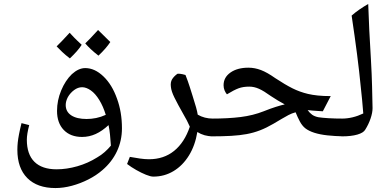

<svg xmlns="http://www.w3.org/2000/svg" viewBox="-20 -694 1967 973"><path d="M261 259Q169 259 118.5 208.5Q68 158 68 65Q68 46 70 27.5Q72 9 76.5 -14.5Q81 -38 89 -70L128 -60Q116 -14 116 14Q116 88 154.5 126Q193 164 267 164Q318 164 372 148.5Q426 133 472 104Q493 92 510.5 76.5Q528 61 542 44Q540 15 537.5 -11Q535 -37 530 -60Q498 -30 465 -15Q432 0 396 0Q337 0 303 -35.5Q269 -71 269 -132Q269 -185 290 -235.5Q311 -286 344 -318Q378 -349 412 -349Q460 -349 504 -307Q548 -265 573 -194Q598 -126 598 -44Q598 19 572.5 73Q547 127 499 168Q468 195 427.5 215.5Q387 236 344 247.5Q301 259 261 259ZM419 -91Q443 -91 467.5 -96Q492 -101 516 -112Q503 -155 483 -187.5Q463 -220 440 -236Q417 -252 396 -252Q375 -252 355.5 -237.5Q336 -223 324 -202Q313 -181 313 -162Q313 -128 341 -109.5Q369 -91 419 -91ZM479 -412Q457 -429 440.5 -444.5Q424 -460 412 -474Q422 -483 438 -500Q454 -517 477 -542Q484 -535 499.5 -520Q515 -505 539 -481Q518 -449 479 -412ZM334 -398Q312 -415 295 -431Q278 -447 267 -459Q282 -474 298 -490.5Q314 -507 333 -528Q340 -520 355 -504.5Q370 -489 394 -467Q384 -451 369 -434Q354 -417 334 -398Z M757 201Q743 201 719.5 191.5Q696 182 670.5 167.5Q645 153 624 137L638 101Q666 106 690 109.5Q714 113 735 113Q810 113 862.5 70.5Q915 28 942 -52Q935 -68 927 -83.5Q919 -99 910 -114Q880 -167 864 -199.5Q848 -232 846 -254Q843 -277 852 -292Q861 -307 879 -320Q882 -321 892.5 -320Q903 -319 920 -314Q933 -281 941.5 -254Q950 -227 956 -208Q967 -174 973.5 -150.5Q980 -127 982 -113Q1016 -93 1059 -93Q1067 -93 1067 -85V-11Q1067 -3 1059 -3Q1015 -3 980 -25Q969 43 937.5 94Q906 145 859.5 173Q813 201 757 201Z M1050 -3Q1042 -3 1042 -11V-85Q1042 -93 1050 -93Q1137 -93 1200 -101Q1263 -109 1316 -130Q1351 -144 1378 -152.5Q1405 -161 1423 -165Q1406 -174 1388.5 -184.5Q1371 -195 1353 -207Q1317 -233 1292.5 -244Q1268 -255 1243 -255Q1212 -255 1189 -246.5Q1166 -238 1130 -216Q1123 -224 1118 -236Q1113 -248 1113 -262Q1113 -302 1148 -326.5Q1183 -351 1239 -351Q1271 -351 1302.5 -339Q1334 -327 1375 -298Q1425 -265 1462 -246.5Q1499 -228 1541 -218Q1562 -213 1590.5 -210Q1619 -207 1656 -207L1616 -130Q1608 -131 1593.5 -131.5Q1579 -132 1564.5 -133.5Q1550 -135 1539 -136Q1550 -121 1562 -112.5Q1574 -104 1593 -100Q1612 -97 1644.5 -95Q1677 -93 1721 -93Q1730 -93 1730 -85V-11Q1730 -3 1721 -3Q1677 -4 1639.5 -8Q1602 -12 1573.5 -21Q1545 -30 1527 -44Q1511 -57 1499.5 -78.5Q1488 -100 1478 -125Q1459 -120 1442 -111Q1425 -102 1406.5 -91Q1388 -80 1366 -67Q1330 -46 1297.5 -33.5Q1265 -21 1230 -14.5Q1195 -8 1151.5 -5.5Q1108 -3 1050 -3Z M1712 -3Q1704 -3 1704 -11V-85Q1704 -93 1712 -93Q1767 -93 1821 -119Q1818 -154 1815 -188.5Q1812 -223 1808 -256Q1801 -329 1789.5 -418.5Q1778 -508 1762 -615Q1780 -631 1801 -645.5Q1822 -660 1846 -674Q1848 -611 1851.5 -539.5Q1855 -468 1860 -388Q1864 -318 1865.5 -257.5Q1867 -197 1868 -146Q1868 -123 1858 -93.5Q1848 -64 1831 -37Q1822 -21 1791 -12Q1760 -3 1712 -3Z"/></svg>

Font: Noto Naskh Arabic Medium
Style: Regular
Weight: 500
Designer: Monotype Design Team, David Williams, Mohamad Dakak and Nizar Qandah
Foundry: Monotype Imaging Inc.
Version: Version 2.016